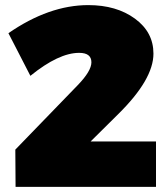

<svg xmlns="http://www.w3.org/2000/svg" viewBox="-20 -732 657 752"><path d="M285 -399Q338 -454 338 -488Q338 -525 290 -525Q210 -525 99 -435L13 -602Q172 -712 326 -712Q436 -712 508.5 -659Q581 -606 581 -522Q581 -421 443 -285L335 -178H591V0H41L40 -146Z"/></svg>

Font: MontserratBlack
Style: Regular
Weight: 900
Designer: Julieta Ulanovsky
Foundry: Julieta Ulanovsky
Version: Version 4.000